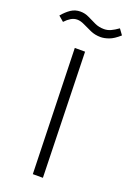

<svg xmlns="http://www.w3.org/2000/svg" viewBox="-198 -874 630 930"><g transform="rotate(20 117.0 -409.5)"><path d="M100 0 82 -644H135L152 0ZM181 -736Q152 -736 128.5 -746.5Q105 -757 84.5 -767Q64 -777 47 -777Q30 -777 15 -768Q0 -759 -15 -743L-42 -766Q-22 -790 -0.5 -804.5Q21 -819 48 -819Q72 -819 93 -808.5Q114 -798 135.5 -788Q157 -778 183 -778Q201 -778 217.5 -785.5Q234 -793 255 -808L276 -779Q247 -753 223.5 -744.5Q200 -736 181 -736Z"/></g></svg>

Font: Noto Sans Arabic Light
Style: Regular
Weight: 300
Designer: Monotype Design Team, Nadine Chahine, Nizar Qandah and Khaled Hosny
Foundry: Monotype Imaging Inc.
Version: Version 2.012; ttfautohint (v1.8.4.7-5d5b)